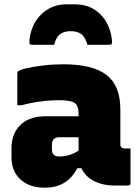

<svg xmlns="http://www.w3.org/2000/svg" viewBox="-20 -857 640 887"><path d="M307 -713Q276 -713 257.5 -699Q239 -685 230 -650H130Q120 -650 117.5 -654Q115 -658 116 -672Q124 -746 171.5 -791.5Q219 -837 286 -837H327Q397 -837 443 -791.5Q489 -746 497 -672Q499 -658 496 -654Q493 -650 483 -650H384Q374 -685 356 -699Q338 -713 307 -713ZM536 -352V-190Q536 -176 547 -173Q551 -171 555 -171H583V-11Q583 0 572 0H505Q456 0 415.5 -20Q375 -40 356 -80H337Q316 -38 279 -14Q242 10 186 10Q116 10 74.5 -28Q33 -66 33 -131V-170Q33 -240 74.5 -280Q116 -320 192 -320H343V-334Q343 -369 324.5 -381.5Q306 -394 254 -394Q167 -394 80 -371H60V-517Q60 -524 63 -527Q70 -534 101.5 -541.5Q133 -549 178.5 -554.5Q224 -560 272 -560Q409 -560 472.5 -510.5Q536 -461 536 -352ZM220 -166Q220 -134 253 -134Q301 -134 343 -161V-223H254Q237 -223 228 -214Q220 -204 220 -190Z"/></svg>

Font: Recursive Mn Lnr St Blk
Style: Regular
Weight: 900
Monospace: yes
Version: Version 1.079;hotconv 1.0.112;makeotfexe 2.5.65598; ttfautoh